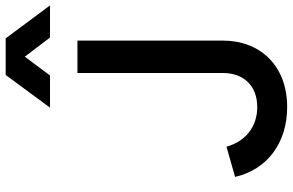

<svg xmlns="http://www.w3.org/2000/svg" viewBox="-202 -842 1056 693"><g transform="rotate(-90 326.5 -496.0)"><path d="M286 12C437 12 526 -87 526 -220V-745H409V-220C409 -145 363 -96 286 -96C217 -96 163 -136 143 -207L34 -176C60 -61 156 12 286 12ZM284 -844H400L468 -935L537 -844H653L534 -1004H402Z"/></g></svg>

Font: Mluvka SemiBold
Style: Regular
Weight: 600
Designer: Modified by Jiří Krblich, Original typeface by Gumpita Rahayu
Foundry: Gumpita Rahayu & Jiří Krblich
Version: Version 2.000;Glyphs 3.1.1 (3134)